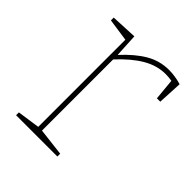

<svg xmlns="http://www.w3.org/2000/svg" viewBox="-154 -625 723 723"><g transform="rotate(45 207.0 -264.0)"><path d="M399 -518 394 -420H376L368 -505Q351 -508 335 -508Q289 -508 245.5 -482.5Q202 -457 156 -407V-28L266 -15V0H46V-15L136 -28V-492L46 -505V-520L151 -525L156 -431Q200 -479 242 -503.5Q284 -528 333 -528Q365 -528 399 -518Z"/></g></svg>

Font: Bitter Pro Thin
Style: Regular
Weight: 250
Designer: Sol Matas, and Bitter project Authors
Foundry: Sol Matas
Version: Version 1.010